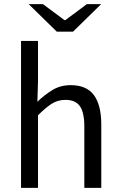

<svg xmlns="http://www.w3.org/2000/svg" viewBox="-20 -911 584 931"><path d="M82 0V-712.4H164.3V-517.6L161.3 -417.7Q195.5 -450.8 234.3 -474.4Q273 -498.1 322.7 -498.1Q400 -498.1 435.6 -449.5Q471.1 -401 471.1 -308V0H388.9V-297.4Q388.9 -365.6 367.4 -396.1Q345.9 -426.7 297.2 -426.7Q259.9 -426.7 230.6 -407.8Q201.3 -389 164.3 -352V0ZM255.3 -757.6 119 -891H188.3L292.7 -813.3H296.7L401.2 -891H470.5L334.2 -757.6Z"/></svg>

Font: Source Sans 3
Style: Regular
Weight: 200
Designer: Paul D. Hunt
Foundry: Adobe
Version: Version 3.046;hotconv 1.0.118;makeotfexe 2.5.65603